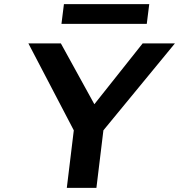

<svg xmlns="http://www.w3.org/2000/svg" viewBox="-20 -914 871 934"><path d="M706 -894H291L279 -798H694ZM831 -703H674L439 -407L276 -703H118L339 -280L305 0H449L483 -280Z"/></svg>

Font: Bluebird
Style: ExtObl
Weight: 400
Designer: Jasper
Foundry: Cannot Into Space Fonts
Version: Version 0.98